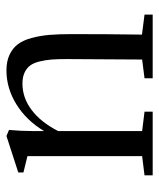

<svg xmlns="http://www.w3.org/2000/svg" viewBox="30 -516 486 586"><g transform="rotate(-90 273.0 -223.0)"><path d="M30.8 0V-24.9L89.4 -32.2V-382.3L39.6 -394.5V-410.2L150.9 -446.3L169.4 -438.5Q166 -400.9 166 -366.2V-331.5Q198.2 -385.3 247.3 -415.8Q296.4 -446.3 351.1 -446.3Q378.9 -446.3 398.7 -437Q418.5 -427.7 430.7 -411.9Q442.9 -396 450 -369.9Q457 -343.8 459.5 -315.4Q461.9 -287.1 461.9 -247.1Q461.9 -138.2 460.4 -32.7L521.5 -24.9V0H327.1V-24.9L384.3 -32.2Q385.7 -259.3 385.7 -262.7Q385.7 -290 384.3 -308.6Q382.8 -327.1 378.4 -345.2Q374 -363.3 366 -374Q357.9 -384.8 344.2 -391.1Q330.6 -397.5 311 -397.5Q267.6 -397.5 230.5 -369.6Q193.4 -341.8 166 -288.6V-32.2L225.1 -24.9V0Z"/></g></svg>

Font: Elstob
Style: Regular
Weight: 400
Designer: Peter S. Baker
Version: Version 1.015